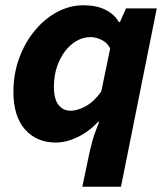

<svg xmlns="http://www.w3.org/2000/svg" viewBox="-20 -530 640 730"><path d="M293 180 321 47Q324 36 328 18.5Q332 1 339.5 -20.5Q347 -42 357 -67H353Q319 -30 275.5 -9Q232 12 192 12Q119 12 75 -38Q31 -88 31 -181Q31 -249 53 -309Q75 -369 112.5 -414Q150 -459 197.5 -484.5Q245 -510 298 -510Q346 -510 380.5 -493Q415 -476 432 -446H436L459 -498H576L440 180ZM249 -109Q275 -109 306.5 -126.5Q338 -144 365 -182L399 -346Q387 -369 365 -379Q343 -389 325 -389Q297 -389 272 -375Q247 -361 227.5 -335.5Q208 -310 196.5 -275.5Q185 -241 185 -200Q185 -153 202.5 -131Q220 -109 249 -109Z"/></svg>

Font: Source Code Pro ExtraBold
Style: Italic
Weight: 800
Italic angle: -11°
Monospace: yes
Designer: Paul D. Hunt, Teo Tuominen
Foundry: Adobe Systems Incorporated
Version: Version 1.016;hotconv 1.0.116;makeotfexe 2.5.65601